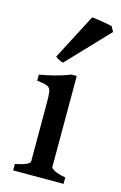

<svg xmlns="http://www.w3.org/2000/svg" viewBox="-109 -742 500 791"><g transform="rotate(15 140.5 -346.5)"><path d="M31.2 0V-27.3Q93.3 -39.6 93.3 -55.7V-303.7Q93.3 -335.4 91.1 -351.3Q88.9 -367.2 76.2 -373.3Q63.5 -379.4 31.2 -382.3V-408.2Q65.4 -414.1 99.4 -423.1Q133.3 -432.1 161.1 -443.4H183.6V-55.7Q183.6 -49.8 198 -41.7Q212.4 -33.7 246.1 -27.3V0ZM114.7 -481.9Q106.4 -482.9 96.4 -488.5Q86.4 -494.1 81.1 -498.5L182.6 -693.4Q189.5 -692.9 207.8 -690.2Q226.1 -687.5 244.1 -684.3Q262.2 -681.2 269 -679.2L281.2 -657.2Z"/></g></svg>

Font: Namdhinggo Medium
Style: Regular
Weight: 500
Designer: Victor Gaultney
Foundry: SIL International
Version: Version 3.001